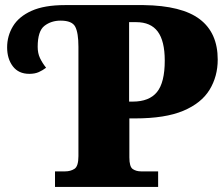

<svg xmlns="http://www.w3.org/2000/svg" viewBox="-20 -734 878 754"><path d="M196 0V-61H236Q257 -61 272.5 -71Q288 -81 288 -121V-550Q288 -605 275.5 -629Q263 -653 218 -653Q181 -653 154.5 -632.5Q128 -612 128 -550Q128 -525 137 -506Q146 -487 161 -468Q148 -458 132.5 -451Q117 -444 95 -444Q53 -444 30.5 -473.5Q8 -503 8 -548Q8 -593 31 -631Q54 -669 104 -691.5Q154 -714 235 -714H544Q694 -712 764.5 -658.5Q835 -605 835 -500Q835 -434 803 -381.5Q771 -329 700 -299Q629 -269 510 -269H488V-116Q488 -79 501.5 -70Q515 -61 534 -61H601V0ZM501 -335Q566 -335 596.5 -372.5Q627 -410 627 -496Q627 -573 599.5 -610Q572 -647 515 -647H487V-335Z"/></svg>

Font: Noto Serif Black
Style: Regular
Weight: 900
Designer: Monotype Design Team
Foundry: Monotype Imaging Inc.
Version: Version 2.014; ttfautohint (v1.8.4.7-5d5b)